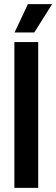

<svg xmlns="http://www.w3.org/2000/svg" viewBox="-20 -915 274 935"><path d="M166 0H50V-710H166ZM234 -895 147 -757H51L116 -895Z"/></svg>

Font: Akshar Medium
Style: Regular
Weight: 500
Designer: Tall Chai
Foundry: Tall Chai
Version: Version 1.000